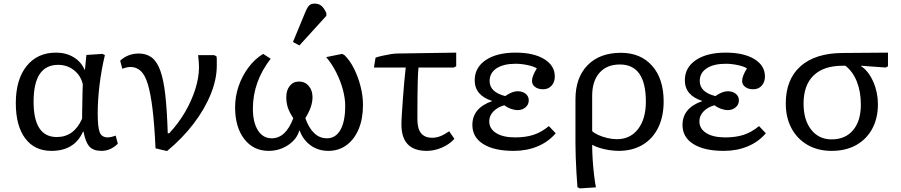

<svg xmlns="http://www.w3.org/2000/svg" viewBox="-20 -826 5017 1069"><path d="M266 14Q172 14 120 -56Q68 -126 68 -252Q68 -383 128 -458Q188 -533 292 -533Q347 -533 389 -508Q431 -483 451 -438H453L461 -520L551 -526L564 -519Q545 -440 534.5 -355.5Q524 -271 524 -194Q524 -116 535.5 -88.5Q547 -61 580 -61Q588 -61 601 -64Q614 -67 624 -71L636 -26Q596 14 545 14Q500 14 478 -10Q456 -34 445 -93H442Q395 14 266 14ZM296 -63Q392 -63 437 -165Q437 -180 437.5 -205Q438 -230 438.5 -259Q439 -288 439.5 -314Q440 -340 441 -357Q430 -405 392 -435Q354 -465 304 -465Q167 -465 167 -260Q167 -63 296 -63Z M910 15 846 0Q840 -130 829.5 -217Q819 -304 803.5 -356Q788 -408 764 -430.5Q740 -453 707 -453Q686 -453 661 -443L649 -488Q692 -528 753 -528Q795 -528 824.5 -506Q854 -484 872.5 -433Q891 -382 900.5 -296.5Q910 -211 914 -84H922Q973 -138 1010 -201.5Q1047 -265 1067.5 -330Q1088 -395 1088 -453Q1088 -467 1086.5 -484Q1085 -501 1083 -519H1172L1185 -513Q1187 -505 1187 -495.5Q1187 -486 1187 -460Q1187 -385 1153.5 -302Q1120 -219 1058 -137.5Q996 -56 910 15Z M1476 14Q1391 14 1340 -52Q1289 -118 1289 -229Q1289 -289 1308.5 -346Q1328 -403 1363 -450Q1398 -497 1445 -526L1487 -499Q1388 -371 1388 -221Q1388 -145 1416 -100.5Q1444 -56 1493 -56Q1571 -56 1613 -168Q1591 -201 1582.5 -227.5Q1574 -254 1574 -285Q1574 -324 1593.5 -348Q1613 -372 1645 -372Q1678 -372 1699 -347.5Q1720 -323 1720 -285Q1720 -259 1710.5 -230.5Q1701 -202 1680 -168Q1720 -56 1800 -56Q1849 -56 1875.5 -103Q1902 -150 1902 -236Q1902 -280 1888.5 -329Q1875 -378 1851 -425Q1827 -472 1796 -508L1885 -526L1898 -519Q1928 -490 1951 -444Q1974 -398 1987.5 -345Q2001 -292 2001 -242Q2001 -165 1977 -107.5Q1953 -50 1909.5 -18Q1866 14 1808 14Q1753 14 1710.5 -16Q1668 -46 1649 -98H1646Q1637 -66 1611.5 -40.5Q1586 -15 1551 -0.5Q1516 14 1476 14ZM1647 -573 1611 -592 1681 -761Q1692 -787 1702.5 -796.5Q1713 -806 1732 -806Q1754 -806 1769 -794Q1784 -782 1797 -753V-738Z M2356 14Q2215 14 2215 -133Q2215 -153 2217.5 -192.5Q2220 -232 2223.5 -279.5Q2227 -327 2231 -372.5Q2235 -418 2239 -450H2062L2071 -505Q2088 -511 2111 -516Q2134 -521 2155.5 -524.5Q2177 -528 2190 -528L2520 -533V-457L2506 -450H2310Q2307 -419 2306 -377.5Q2305 -336 2304.5 -293.5Q2304 -251 2304 -215.5Q2304 -180 2304 -160Q2304 -59 2386 -59Q2409 -59 2431 -67.5Q2453 -76 2481 -95L2510 -53Q2482 -22 2440 -4Q2398 14 2356 14Z M2840 14Q2731 14 2670.5 -24Q2610 -62 2610 -130Q2610 -225 2720 -263V-264Q2623 -295 2623 -379Q2623 -450 2684.5 -491.5Q2746 -533 2851 -533Q2951 -533 3010 -497Q3069 -461 3069 -400Q3069 -369 3051 -349Q3033 -329 3004 -329Q2976 -329 2959 -342Q2942 -355 2942 -375Q2942 -403 2969 -445Q2953 -456 2918 -463.5Q2883 -471 2851 -471Q2783 -471 2744.5 -445.5Q2706 -420 2706 -375Q2706 -313 2793 -291Q2832 -318 2862 -318Q2889 -318 2906.5 -304Q2924 -290 2924 -267Q2924 -244 2906 -228.5Q2888 -213 2862 -213Q2844 -213 2823.5 -220.5Q2803 -228 2788 -240Q2749 -229 2726.5 -205Q2704 -181 2704 -151Q2704 -109 2742.5 -85Q2781 -61 2848 -61Q2907 -61 2951 -75.5Q2995 -90 3036 -124L3074 -84Q3033 -36 2973 -11Q2913 14 2840 14Z M3208 223 3195 216Q3192 179 3189.5 135.5Q3187 92 3185.5 49.5Q3184 7 3184 -27V-273Q3184 -394 3251.5 -463Q3319 -532 3437 -532Q3547 -532 3611 -459.5Q3675 -387 3675 -261Q3675 -177 3644.5 -115Q3614 -53 3557.5 -19.5Q3501 14 3424 14Q3400 14 3371 9.5Q3342 5 3317 -3Q3292 -11 3279 -19H3277Q3277 19 3280 65Q3283 111 3288 152Q3293 193 3298 217ZM3415 -51Q3489 -51 3532.5 -107.5Q3576 -164 3576 -260Q3576 -467 3431 -467Q3359 -467 3318 -421Q3277 -375 3277 -292V-96Q3288 -85 3311 -74.5Q3334 -64 3362 -57.5Q3390 -51 3415 -51Z M4010 14Q3901 14 3840.5 -24Q3780 -62 3780 -130Q3780 -225 3890 -263V-264Q3793 -295 3793 -379Q3793 -450 3854.5 -491.5Q3916 -533 4021 -533Q4121 -533 4180 -497Q4239 -461 4239 -400Q4239 -369 4221 -349Q4203 -329 4174 -329Q4146 -329 4129 -342Q4112 -355 4112 -375Q4112 -403 4139 -445Q4123 -456 4088 -463.5Q4053 -471 4021 -471Q3953 -471 3914.5 -445.5Q3876 -420 3876 -375Q3876 -313 3963 -291Q4002 -318 4032 -318Q4059 -318 4076.5 -304Q4094 -290 4094 -267Q4094 -244 4076 -228.5Q4058 -213 4032 -213Q4014 -213 3993.5 -220.5Q3973 -228 3958 -240Q3919 -229 3896.5 -205Q3874 -181 3874 -151Q3874 -109 3912.5 -85Q3951 -61 4018 -61Q4077 -61 4121 -75.5Q4165 -90 4206 -124L4244 -84Q4203 -36 4143 -11Q4083 14 4010 14Z M4610 14Q4534 14 4476.5 -19Q4419 -52 4387 -111.5Q4355 -171 4355 -250Q4355 -384 4437 -457Q4519 -530 4671 -531L4924 -533V-457L4911 -450L4774 -460V-458Q4816 -430 4842 -371Q4868 -312 4868 -246Q4868 -167 4836 -108.5Q4804 -50 4746.5 -18Q4689 14 4610 14ZM4610 -50Q4687 -50 4730 -101.5Q4773 -153 4773 -244Q4773 -315 4751 -371Q4729 -427 4687 -460H4672Q4566 -460 4510 -406Q4454 -352 4454 -249Q4454 -158 4496.5 -104Q4539 -50 4610 -50Z"/></svg>

Font: Literata 7pt
Style: Regular
Weight: 400
Designer: Latin by Veronika Burian and Jose Scaglione. Greek by Irene Vlachou. Cyrillic by Vera Evstafieva.
Foundry: TypeTogether
Version: Version 3.002